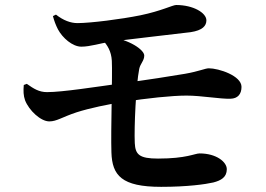

<svg xmlns="http://www.w3.org/2000/svg" viewBox="-20 -732 1040 752"><path d="M611.2 -0.2C714.1 -0.2 784.9 -10.3 815.4 -17.3C846.2 -25.2 868.3 -38.1 868.3 -69.3C868.3 -97.5 827.8 -131.1 761.8 -131.1C742.7 -131.1 710.8 -110.9 599 -110.9C525.8 -110.9 510.1 -126.5 507.9 -171.5C505 -233.6 512.5 -396.9 525.3 -462.2C529.5 -482.9 545 -494 545 -514.4C545 -536.6 487.2 -577.7 406.5 -587.8L380.8 -576.5C401 -555.3 415.8 -531.2 418 -494C420.9 -439.2 413.5 -220.8 416.4 -134.9C419.3 -44.9 456 -0.2 611.2 -0.2ZM173.1 -256.5C202.4 -256.5 223.7 -273.6 279.9 -292.1C331.3 -308.6 404.4 -323.7 461.6 -332.5C555.7 -347.4 653.6 -357.6 710.8 -357.6C768.6 -357.6 843.4 -343.8 882.8 -345.3C910.9 -346 925.9 -363 925.9 -391.8C925.9 -435.6 836.3 -464.5 798 -464.5C783.8 -464.5 759.8 -452.6 704.7 -443C655.6 -434.5 555.9 -418.9 456.5 -405.7C353.9 -391.6 224.9 -371.2 164.2 -371.2C132.6 -371.2 111.8 -384.7 85 -403.6L73.1 -399.1C71.2 -375.9 71.5 -358.1 78.2 -339.1C93.6 -299.4 139.4 -256.5 173.1 -256.5ZM298.7 -549.2C333 -549.2 375.5 -563.1 407.5 -567.4C472 -577 666.5 -598.5 726.5 -606C773.5 -613.1 788.4 -630.9 788.4 -652.5C788.2 -681.5 737.5 -712.4 669.8 -712.4C655.8 -712.1 612.6 -689.3 530.4 -672.2C452.2 -656.4 335.7 -641.8 284.1 -641.5C256.5 -641.3 227.6 -652.4 199.2 -674.8L187.3 -669C192 -650.8 198.2 -634.1 207.1 -616.8C224.8 -583.6 263.8 -549.2 298.7 -549.2Z"/></svg>

Font: Source Han Serif CN VF
Style: Regular
Weight: 250
Designer: Ryoko NISHIZUKA 西塚涼子 (kana & ideographs); Frank Grießhammer (Latin, Greek & Cyrillic); Wenlong ZHANG 张文龙 (bopomofo); San
Foundry: Adobe
Version: Version 2.002;hotconv 1.1.0;makeotfexe 2.6.0